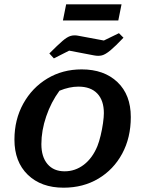

<svg xmlns="http://www.w3.org/2000/svg" viewBox="-20 -861 667 891"><path d="M275 10Q171 10 109 -50Q47 -110 47 -213Q47 -306 88 -380Q129 -454 199.5 -496.5Q270 -539 359 -539Q463 -539 525 -480Q587 -421 587 -318Q587 -222 547 -148Q507 -74 436.5 -32Q366 10 275 10ZM280 -66Q329 -66 369 -96.5Q409 -127 432 -183Q440 -203 447 -232Q454 -261 458 -289.5Q462 -318 462 -336Q462 -395 431.5 -427Q401 -459 344 -459Q302 -459 256 -440Q217 -387 194.5 -321Q172 -255 172 -192Q172 -133 200.5 -99.5Q229 -66 280 -66ZM272 -766 287 -841H544L529 -766ZM230 -590 209 -613Q248 -652 270 -671Q292 -690 308.5 -694.5Q325 -699 344 -695L462 -673L532 -707L553 -686Q515 -646 492 -627Q469 -608 453 -604Q437 -600 416 -604L301 -626Z"/></svg>

Font: Piazzolla SC SemiBold
Style: Italic
Weight: 600
Italic angle: -11.3°
Designer: Juan Pablo del Peral
Foundry: Huerta Tipografica
Version: Version 1.330